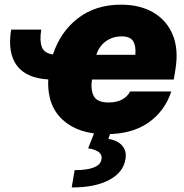

<svg xmlns="http://www.w3.org/2000/svg" viewBox="-20 -573 799 834"><path d="M440.4 9.8Q320.3 9.8 252.2 -52.7Q184.1 -115.2 189.5 -228Q93.8 -233.4 53 -288.6Q12.2 -343.8 28.3 -444.3H159.2Q151.4 -396.5 161.6 -369.1Q171.9 -341.8 210 -336.4Q242.7 -435.5 319.1 -494.1Q395.5 -552.7 505.4 -552.7Q587.9 -552.7 646 -518.8Q704.1 -484.9 730.2 -422.1Q756.3 -359.4 742.2 -272.5L734.9 -227.5H379.4Q373 -182.1 387.7 -155Q402.3 -127.9 451.7 -127.9Q519.5 -127.9 545.4 -175.8H724.1Q696.3 -90.8 625 -40.5Q553.7 9.8 440.4 9.8ZM507.8 -415Q470.2 -415 440.7 -394.3Q411.1 -373.5 398.4 -335H567.9Q571.3 -373.5 558.3 -394.3Q545.4 -415 507.8 -415ZM392.1 -2.9H462.4L450.7 30.3Q491.2 36.6 511.2 60.1Q531.2 83.5 524.9 118.2Q516.1 175.8 454.1 208.7Q392.1 241.7 291.5 241.2L304.2 166Q409.7 166 420.4 122.1Q430.2 81.5 362.8 71.3Z"/></svg>

Font: Inter Tight Black
Style: Italic
Weight: 900
Italic angle: -9.39999°
Designer: Rasmus Andersson
Foundry: rsms
Version: Version 3.004; ttfautohint (v1.8.4.7-5d5b)